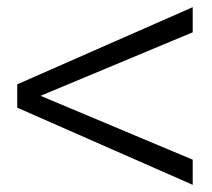

<svg xmlns="http://www.w3.org/2000/svg" viewBox="-20 -600 590 535"><path d="M28 -365 517 -580V-510L93 -333L517 -155V-85L28 -300Z"/></svg>

Font: Trickster
Style: Regular
Weight: 400
Designer: Jean-Baptiste Morizot
Foundry: Jean-Baptiste Morizot
Version: Version 2.000;PS 2.0;hotconv 1.0.88;makeotf.lib2.5.647800